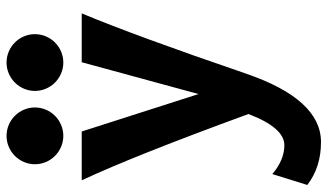

<svg xmlns="http://www.w3.org/2000/svg" viewBox="-232 -556 1024 601"><g transform="rotate(-90 280.5 -256.0)"><path d="M135.7 236.3Q57.1 236.3 1.5 193.4L35.6 84Q80.1 121.6 126 121.6Q180.7 121.6 223.6 9.3Q94.2 -345.2 16.1 -512.7H168.9L286.1 -147L385.7 -512.7H538.6Q468.8 -345.7 350.6 0Q270 236.3 135.7 236.3ZM155.3 -570.3Q137.7 -570.3 121.3 -577.1Q105 -584 92.5 -596.4Q80.1 -608.9 73.2 -625.2Q66.4 -641.6 66.4 -659.2Q66.4 -676.8 73.2 -693.1Q80.1 -709.5 92.5 -721.9Q105 -734.4 121.3 -741.2Q137.7 -748 155.3 -748Q172.9 -748 189.2 -741.2Q205.6 -734.4 218 -721.9Q230.5 -709.5 237.3 -693.1Q244.1 -676.8 244.1 -659.2Q244.1 -641.6 237.3 -625.2Q230.5 -608.9 218 -596.4Q205.6 -584 189.2 -577.1Q172.9 -570.3 155.3 -570.3ZM384.8 -570.3Q367.2 -570.3 350.8 -577.1Q334.5 -584 322 -596.4Q309.6 -608.9 302.7 -625.2Q295.9 -641.6 295.9 -659.2Q295.9 -676.8 302.7 -693.1Q309.6 -709.5 322 -721.9Q334.5 -734.4 350.8 -741.2Q367.2 -748 384.8 -748Q402.3 -748 418.7 -741.2Q435.1 -734.4 447.5 -721.9Q460 -709.5 466.8 -693.1Q473.6 -676.8 473.6 -659.2Q473.6 -641.6 466.8 -625.2Q460 -608.9 447.5 -596.4Q435.1 -584 418.7 -577.1Q402.3 -570.3 384.8 -570.3Z"/></g></svg>

Font: Cadman
Style: Bold
Weight: 700
Designer: Paul James MIller
Foundry: High-Logic / Made with FontCreator
Version: Version 2.114;March 28, 2021;FontCreator 13.0.0.2683 64-bit